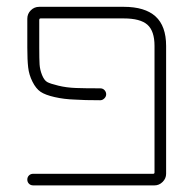

<svg xmlns="http://www.w3.org/2000/svg" viewBox="-20 -567 577 566"><path d="M95.7 -426.8Q95.7 -392.6 96.7 -377Q97.7 -361.3 104 -345.7Q110.4 -330.1 119.1 -325.2Q127.9 -320.3 151.9 -314.5Q175.8 -308.6 204.1 -307.6Q228.5 -306.6 275.4 -306.6Q283.2 -306.6 288.1 -301.3Q293 -295.9 293 -289.1Q293 -282.2 287.6 -276.9Q282.2 -271.5 275.4 -271.5Q227.5 -271.5 201.2 -273.4Q168.9 -274.4 141.1 -280.8Q113.3 -287.1 99.6 -296.4Q85.9 -305.7 75.7 -326.2Q65.4 -346.7 63 -368.7Q60.5 -390.6 60.5 -426.8V-511.7Q60.5 -526.4 70.8 -536.6Q81.1 -546.9 95.7 -546.9H344.7Q407.2 -546.9 438.5 -518.6Q469.7 -490.2 469.7 -431.6V-54.7Q469.7 -41 459.5 -30.8Q449.2 -20.5 435.5 -20.5H78.1Q70.3 -20.5 65.4 -25.4Q60.5 -30.3 60.5 -37.6Q60.5 -44.9 65.4 -49.8Q70.3 -54.7 78.1 -54.7H431.6Q435.5 -54.7 435.5 -58.6V-431.6Q435.5 -475.6 414.6 -494.1Q393.6 -512.7 344.7 -512.7H99.6Q95.7 -512.7 95.7 -507.8Z"/></svg>

Font: Gen Jyuu Gothic ExtraLight
Style: Regular
Weight: 100
Designer: [Source Han Sans]
Ryoko NISHIZUKA  (kana & ideographs); Paul D. Hunt (Latin, Greek & Cyrillic); Wenlong ZHANG  (bopomofo
Version: Version 1.002.20150607